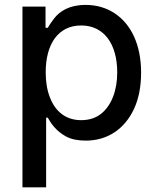

<svg xmlns="http://www.w3.org/2000/svg" viewBox="-20 -573 654 797"><path d="M171.5 204.5V-84.5H178.3C190.7 -62.1 212.4 -28.8 254.3 -6.4C275.2 5 302.6 10.7 336.3 10.7C425.4 10.7 496.8 -36.6 536.2 -120.7C555.8 -163 565.7 -213.1 565.7 -271.7C565.7 -388.1 523.8 -473.7 454.5 -518.8C419.7 -541.2 380 -552.6 335.2 -552.6C266.7 -552.6 227.3 -525.9 204.5 -496.1C193.2 -481.2 184.3 -468.4 178.3 -457.7H169V-545.5H73.2V204.5ZM169.7 -272.7C169.7 -390.3 221.6 -467.3 317.1 -467.3C413 -467.3 466.6 -388.5 466.6 -272.7C466.6 -198.5 443.5 -135.7 399.5 -100.5C377.1 -83.1 349.8 -74.2 317.1 -74.2C253.6 -74.2 209.9 -109.4 187.1 -169C175.4 -198.9 169.7 -233.3 169.7 -272.7Z"/></svg>

Font: Inter 465
Style: Regular
Weight: 400
Designer: Rasmus Andersson
Foundry: rsms
Version: Version 3.019;Glyphs 3.1.2 (3151)